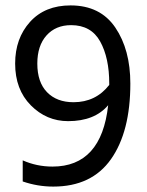

<svg xmlns="http://www.w3.org/2000/svg" viewBox="-20 -682 544 710"><path d="M252 -304Q334 -304 384 -368V-373Q384 -468 350.5 -528.5Q317 -589 243 -589Q186 -589 152 -551Q118 -513 118 -447Q118 -378 154 -341Q190 -304 252 -304ZM462 -373Q462 -195 390.5 -93.5Q319 8 177 8Q119 8 64 -11V-89Q116 -66 174 -66Q355 -66 380 -293Q330 -234 232 -234Q152 -234 94 -292.5Q36 -351 36 -447Q36 -540 91 -601Q146 -662 241 -662Q351 -662 406.5 -580Q462 -498 462 -373Z"/></svg>

Font: Hind Siliguri
Style: Regular
Weight: 400
Designer: Jyotish Sonowal
Foundry: Indian Type Foundry
Version: Version 1.000;PS 1.0;hotconv 1.0.86;makeotf.lib2.5.63406; tt